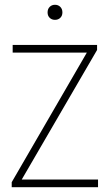

<svg xmlns="http://www.w3.org/2000/svg" viewBox="-20 -783 459 803"><path d="M29 0V-21L349 -573L355 -563H33V-595H386V-574L65 -22L59 -32H390V0ZM210 -700Q196.5 -700 187.8 -708.5Q179 -717 179 -731Q179 -745.5 187.8 -754.2Q196.5 -763 210 -763Q223.5 -763 232.2 -754.2Q241 -745.5 241 -731Q241 -717 232.2 -708.5Q223.5 -700 210 -700Z"/></svg>

Font: Encode Sans SC Condensed Thin
Style: Regular
Weight: 100
Width: 3
Designer: Multiple Designers
Foundry: Impallari Type
Version: Version 3.002